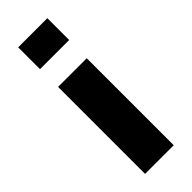

<svg xmlns="http://www.w3.org/2000/svg" viewBox="-247 -770 796 796"><g transform="rotate(-45 151.5 -371.5)"><path d="M66 -615V-743H237V-615ZM67 0V-510H235V0Z"/></g></svg>

Font: Saira SemiExpanded
Style: Bold
Weight: 700
Width: 6
Designer: Hector Gatti with collaboration of the Omnibus-Type team
Foundry: Omnibus-Type
Version: Version 1.101